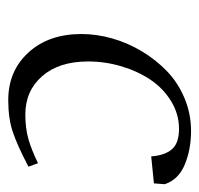

<svg xmlns="http://www.w3.org/2000/svg" viewBox="-29 -464 499 482"><g transform="rotate(90 221.0 -222.5)"><path d="M64.9 -176.8Q64.9 -214.8 75.9 -253.9Q86.9 -293 108.2 -328.4Q129.4 -363.8 158.2 -391.6Q187 -419.4 226.1 -435.8Q265.1 -452.1 308.1 -452.1Q354.5 -452.1 392.3 -436.5Q430.2 -420.9 441.9 -386.2L439.9 -358.9L372.1 -352.1Q369.6 -386.2 354.2 -404.1Q338.9 -421.9 303.2 -421.9Q266.1 -421.9 233.9 -402.3Q201.7 -382.8 179.9 -350.6Q158.2 -318.4 146 -277.3Q133.8 -236.3 133.8 -193.8Q133.8 -120.6 170.7 -78.4Q207.5 -36.1 267.1 -36.1Q301.3 -36.1 328.1 -43.7Q355 -51.3 389.2 -67.9L397.9 -43.9Q343.8 -15.6 310.1 -4.4Q276.4 6.8 231 6.8Q157.7 6.8 111.3 -43.9Q64.9 -94.7 64.9 -176.8Z"/></g></svg>

Font: Dehuti Alt
Style: Italic
Weight: 400
Version: Version 1.2